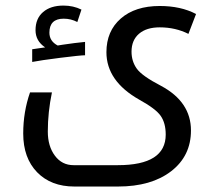

<svg xmlns="http://www.w3.org/2000/svg" viewBox="-20 -517 787 702"><path d="M252 165H411.1C492.5 165 557.4 146.4 605.7 109.1C654.1 71.9 678.2 22.1 678.2 -40C678.2 -109.7 641.8 -164.1 568.8 -203.1C522.3 -227.2 492.7 -248.2 480 -266.1C467.3 -284 460.9 -304.7 460.9 -328.1C460.9 -356.1 470.1 -377.9 488.3 -393.6C506.5 -409.2 531.7 -417 564 -417C602.4 -417 637.4 -409 668.9 -393.1L696.8 -465.8C659.7 -485.4 615.4 -495.1 564 -495.1C504.1 -495.1 456.6 -479.8 421.6 -449.2C386.6 -418.6 369.1 -377.6 369.1 -326.2C369.1 -255.9 409 -198.1 488.8 -152.8C529.1 -130.7 555.4 -110.8 567.6 -93.3C579.8 -75.7 585.9 -52.9 585.9 -24.9C585.9 49.6 527.7 86.9 411.1 86.9H249C220.7 86.9 197.9 75.4 180.7 52.2C163.4 29.1 154.8 -0.3 154.8 -36.1C154.8 -83 159.8 -130.7 169.9 -179.2H89.8C73.2 -131.7 64.9 -81.5 64.9 -28.8C64.9 30.8 81.9 78 115.7 112.8C149.6 147.6 195 165 252 165ZM291 -314.9V-363.8C266.9 -361.5 239.6 -358.1 209 -353.5L190.9 -350.6C170.7 -361.3 160.6 -377 160.6 -397.5C160.6 -431.6 178.1 -448.7 212.9 -448.7C230.5 -448.7 247.1 -444.7 262.7 -436.5L277.8 -481.9C258 -491.7 236 -496.6 211.9 -496.6C180.7 -496.6 155.8 -488.7 137.5 -472.9C119.1 -457.1 109.9 -435.1 109.9 -406.7C109.9 -380.4 121.6 -359.4 145 -343.8L97.7 -336.9V-290.5C117.5 -294.4 151.9 -299.5 200.9 -305.7C249.9 -311.8 279.9 -314.9 291 -314.9Z"/></svg>

Font: Droid Sans Arabic
Style: Regular
Weight: 400
Foundry: Ascender Corporation
Version: Version 1.00